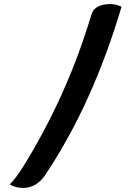

<svg xmlns="http://www.w3.org/2000/svg" viewBox="-20 -784 640 940"><path d="M575 -751Q506 -518 413.5 -312.5Q321 -107 202 72Q158 136 94 136Q56 136 28 119Q44 102 58.5 83Q73 64 89 39Q197 -134 282 -322Q367 -510 428 -714Q436 -740 460 -752Q484 -764 519 -764Q535 -764 547.5 -761Q560 -758 575 -751Z"/></svg>

Font: Recursive Sn Csl St SmB
Style: Regular
Weight: 600
Version: Version 1.079;hotconv 1.0.112;makeotfexe 2.5.65598; ttfautoh